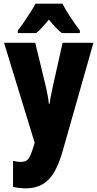

<svg xmlns="http://www.w3.org/2000/svg" viewBox="-20 -786 531 1046"><path d="M2 -553H172L230 -313Q236 -288 240.5 -262.5Q245 -237 246 -220H250Q252 -237 256 -258.5Q260 -280 267 -311L321 -553H489L322 35Q290 148 243 194Q196 240 121 240Q102 240 84.5 238Q67 236 51 232V90Q71 96 91 96Q111 96 123 89.5Q135 83 144.5 62.5Q154 42 166 2L169 -8ZM320 -766Q354 -701 415 -620V-606H316Q286 -630 246 -679Q202 -626 178 -606H77V-620Q91 -637 110 -665Q129 -693 147 -721Q165 -749 173 -766Z"/></svg>

Font: Noto Sans ExtraCondensed Black
Style: Regular
Weight: 900
Width: 2
Designer: Monotype Design Team
Foundry: Monotype Imaging Inc.
Version: Version 2.013; ttfautohint (v1.8.4.7-5d5b)